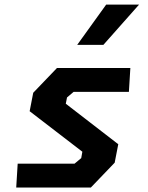

<svg xmlns="http://www.w3.org/2000/svg" viewBox="-20 -838 660 858"><path d="M52.5 0H386L492.5 -111L508.5 -193.5L274 -374.5L279.5 -402.5L309 -427.5H556L562.5 -534H234.5L128.5 -423.5L112.5 -341L348 -160L343 -131.5L313 -106.5H59ZM325 -637.5 454.5 -817.5H601.5L442 -637.5Z"/></svg>

Font: Monaspace Krypton
Style: Bold Italic
Weight: 700
Italic angle: -11°
Designer: Riley Cran & the Lettermatic Team
Foundry: Lettermatic
Version: Version 1.101 (Monaspace Krypton)